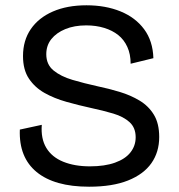

<svg xmlns="http://www.w3.org/2000/svg" viewBox="-20 -693 675 726"><path d="M317 13Q251 13 201.5 -1Q152 -15 118.5 -42.5Q85 -70 69 -110Q53 -150 55 -203L138 -221Q134 -169 155 -134Q176 -99 219 -81.5Q262 -64 320 -64Q376 -64 415 -78Q454 -92 473.5 -117Q493 -142 493 -174Q493 -210 470 -231Q447 -252 408.5 -263.5Q370 -275 323 -285Q277 -295 231 -308Q185 -321 148.5 -341.5Q112 -362 89.5 -395.5Q67 -429 67 -481Q67 -540 96.5 -583Q126 -626 180 -649.5Q234 -673 307 -673Q379 -673 435.5 -650Q492 -627 525 -582.5Q558 -538 560 -473L474 -452Q474 -488 461.5 -515.5Q449 -543 427 -560.5Q405 -578 374 -587.5Q343 -597 306 -597Q261 -597 227 -583Q193 -569 174 -545Q155 -521 155 -488Q155 -449 182.5 -426.5Q210 -404 254 -391Q298 -378 348 -367Q391 -358 432.5 -345.5Q474 -333 508 -312.5Q542 -292 562 -259Q582 -226 582 -175Q582 -118 552.5 -76Q523 -34 464 -10.5Q405 13 317 13Z"/></svg>

Font: Bricolage Grotesque
Style: Regular
Weight: 400
Designer: Mathieu Triay
Foundry: Atelier Triay
Version: Version 1.001;gftools[0.9.33.dev8+g029e19f]